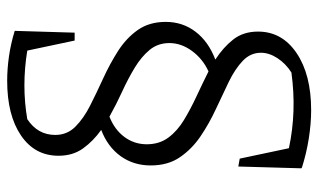

<svg xmlns="http://www.w3.org/2000/svg" viewBox="-196 -494 887 535"><g transform="rotate(-90 247.5 -226.5)"><path d="M208 197Q171 197 129.5 190.5Q88 184 47 171L48 170H46L51 -6L73 -2L102 135Q204 157 313 142Q338 126 353 103Q368 80 368 57Q368 28 345.5 6.5Q323 -15 287 -32.5Q251 -50 211 -68.5Q171 -87 135.5 -111Q100 -135 77 -168.5Q54 -202 54 -250Q54 -298 80 -334Q106 -370 153 -388Q122 -410 101.5 -438.5Q81 -467 81 -507Q81 -573 137.5 -611.5Q194 -650 290 -650Q323 -650 358 -645Q393 -640 429 -629L424 -462H402L374 -594Q276 -610 183 -594Q139 -565 139 -516Q139 -483 162 -460Q185 -437 220.5 -419Q256 -401 296.5 -382.5Q337 -364 373 -341Q409 -318 431.5 -286Q454 -254 454 -208Q454 -161 426.5 -125Q399 -89 349 -70Q383 -48 405 -20Q427 8 427 49Q427 116 367 156.5Q307 197 208 197ZM113 -261Q113 -226 131.5 -201Q150 -176 180.5 -157.5Q211 -139 246.5 -122.5Q282 -106 316 -89Q351 -105 373 -135Q395 -165 395 -198Q395 -230 376 -253Q357 -276 326.5 -294.5Q296 -313 260 -329.5Q224 -346 190 -365Q154 -351 133.5 -323.5Q113 -296 113 -261Z"/></g></svg>

Font: Piazzolla Light
Style: Regular
Weight: 300
Designer: Juan Pablo del Peral
Foundry: Huerta Tipografica
Version: Version 1.330